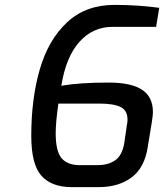

<svg xmlns="http://www.w3.org/2000/svg" viewBox="-20 -763 672 786"><path d="M108 -207Q108 -359 143 -479.5Q178 -600 254.5 -671.5Q331 -743 449 -743Q543 -743 632 -731L619 -653H440Q360 -653 305 -591.5Q250 -530 231 -412Q305 -425 425 -425Q516 -425 561 -396Q606 -367 606 -304Q606 -292 602 -266L585 -162Q572 -76 518.5 -36.5Q465 3 385 3H273Q191 3 149.5 -43.5Q108 -90 108 -207ZM379 -87Q424 -87 452.5 -107.5Q481 -128 489 -179L499 -248Q502 -262 502 -273Q502 -311 473.5 -325Q445 -339 386 -339H219Q208 -262 208 -217Q208 -144 232 -115.5Q256 -87 306 -87Z"/></svg>

Font: Exo Medium
Style: Italic
Weight: 500
Italic angle: -9°
Designer: Natanael Gama
Foundry: Natanael Gama
Version: Version 1.500; ttfautohint (v1.6)